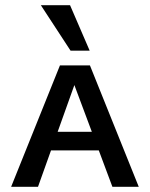

<svg xmlns="http://www.w3.org/2000/svg" viewBox="-20 -723 581 743"><path d="M23 0 212 -470H328L517 0H415L255 -428H280L127 0ZM123 -141 146 -213H373L407 -141ZM253 -527 138 -703H251L327 -527Z"/></svg>

Font: Ysabeau SC SemiBold
Style: Regular
Weight: 600
Designer: Christian Thalmann (Catharsis Fonts)
Version: Version 2.001;gftools[0.9.30]; featfreeze: smcp